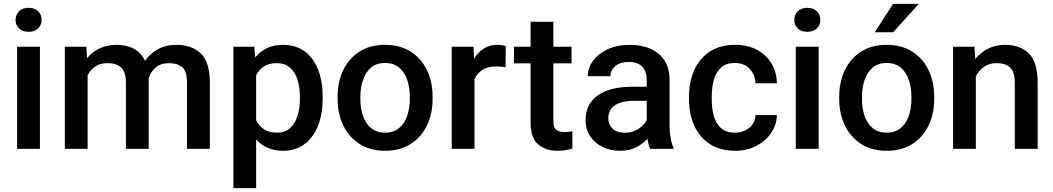

<svg xmlns="http://www.w3.org/2000/svg" viewBox="-20 -770 5446 993"><path d="M60.5 -667Q60.5 -693.8 78.4 -711.7Q96.2 -729.5 127.9 -729.5Q159.2 -729.5 177.2 -711.7Q195.3 -693.8 195.3 -667Q195.3 -640.6 177.2 -623Q159.2 -605.5 127.9 -605.5Q96.2 -605.5 78.4 -623Q60.5 -640.6 60.5 -667ZM186.5 -528.3V0H68.4V-528.3Z M536.6 -443.4Q497.6 -443.4 472.2 -426Q446.8 -408.7 433.1 -379.9V0H315.4V-528.3H426.3L430.2 -468.8Q456.5 -501.5 495.1 -519.8Q533.7 -538.1 584.5 -538.1Q633.8 -538.1 671.6 -518.3Q709.5 -498.5 730 -455.1Q755.4 -492.7 796.4 -515.4Q837.4 -538.1 892.6 -538.1Q973.1 -538.1 1019.3 -492.7Q1065.4 -447.3 1065.4 -341.8V0H947.3V-342.3Q947.3 -402.3 921.9 -422.9Q896.5 -443.4 853 -443.4Q812 -443.4 785.6 -421.4Q759.3 -399.4 749 -364.7Q749 -358.9 749 -352.1V0H631.3V-341.8Q631.3 -399.4 605.7 -421.4Q580.1 -443.4 536.6 -443.4Z M1648.9 -269V-258.8Q1648.9 -182.1 1625.2 -121.3Q1601.6 -60.5 1555.7 -25.4Q1509.8 9.8 1443.8 9.8Q1398.9 9.8 1364.3 -5.6Q1329.6 -21 1304.7 -49.3V203.1H1187V-528.3H1295.4L1300.3 -473.1Q1325.7 -504.4 1361.1 -521.2Q1396.5 -538.1 1442.9 -538.1Q1509.8 -538.1 1555.7 -504.4Q1601.6 -470.7 1625.2 -410.2Q1648.9 -349.6 1648.9 -269ZM1531.2 -258.8V-269Q1531.2 -317.4 1519 -356.9Q1506.8 -396.5 1480.2 -419.9Q1453.6 -443.4 1411.1 -443.4Q1371.1 -443.4 1345.2 -426.3Q1319.3 -409.2 1304.7 -380.4V-147.5Q1319.3 -119.1 1345.2 -101.6Q1371.1 -84 1412.1 -84Q1454.6 -84 1480.7 -107.9Q1506.8 -131.8 1519 -171.6Q1531.2 -211.4 1531.2 -258.8Z M1726.1 -258.3V-269.5Q1726.1 -346.2 1755.1 -407Q1784.2 -467.8 1839.1 -502.9Q1894 -538.1 1971.2 -538.1Q2048.8 -538.1 2104 -502.9Q2159.2 -467.8 2188.2 -407Q2217.3 -346.2 2217.3 -269.5V-258.3Q2217.3 -181.6 2188.2 -121.1Q2159.2 -60.5 2104.2 -25.4Q2049.3 9.8 1972.2 9.8Q1894.5 9.8 1839.6 -25.4Q1784.7 -60.5 1755.4 -121.1Q1726.1 -181.6 1726.1 -258.3ZM1843.8 -269.5V-258.3Q1843.8 -210.4 1857.2 -170.9Q1870.6 -131.3 1898.9 -107.7Q1927.2 -84 1972.2 -84Q2016.1 -84 2044.2 -107.7Q2072.3 -131.3 2085.9 -170.9Q2099.6 -210.4 2099.6 -258.3V-269.5Q2099.6 -316.4 2086.2 -356.2Q2072.8 -396 2044.4 -420.2Q2016.1 -444.3 1971.2 -444.3Q1926.8 -444.3 1898.7 -420.2Q1870.6 -396 1857.2 -356.2Q1843.8 -316.4 1843.8 -269.5Z M2595.7 -531.7 2594.7 -422.4Q2571.3 -426.3 2546.9 -426.3Q2502.9 -426.3 2475.1 -408.7Q2447.3 -391.1 2434.1 -360.4V0H2316.4V-528.3H2428.7L2432.1 -465.8Q2451.7 -499.5 2482.2 -518.8Q2512.7 -538.1 2553.7 -538.1Q2564.5 -538.1 2576.9 -536.1Q2589.4 -534.2 2595.7 -531.7Z M2936 -528.3V-442.4H2841.8V-146Q2841.8 -108.9 2857.4 -97.9Q2873 -86.9 2898.4 -86.9Q2910.6 -86.9 2921.9 -88.4Q2933.1 -89.8 2939.9 -91.3L2940.4 -1.5Q2925.8 2.9 2906.5 6.3Q2887.2 9.8 2862.3 9.8Q2801.3 9.8 2762.7 -23.7Q2724.1 -57.1 2724.1 -138.7V-442.4H2638.2V-528.3H2724.1V-657.7H2841.8V-528.3Z M3342.3 0Q3333.5 -19.5 3328.6 -52.2Q3305.7 -26.9 3270.5 -8.5Q3235.4 9.8 3187 9.8Q3135.3 9.8 3094.7 -10.7Q3054.2 -31.2 3031.2 -66.9Q3008.3 -102.5 3008.3 -147.5Q3008.3 -231.4 3071 -276.4Q3133.8 -321.3 3249.5 -321.3H3324.7V-357.9Q3324.7 -399.9 3301.8 -424.8Q3278.8 -449.7 3231.4 -449.7Q3188.5 -449.7 3162.8 -428.7Q3137.2 -407.7 3137.2 -376H3020Q3020 -418 3046.9 -455.1Q3073.7 -492.2 3122.6 -515.1Q3171.4 -538.1 3237.8 -538.1Q3297.4 -538.1 3343.5 -518.1Q3389.6 -498 3416.3 -457.8Q3442.9 -417.5 3442.9 -356.9V-122.1Q3442.9 -50.3 3462.9 -7.8V0ZM3210 -83.5Q3252 -83.5 3282 -103.5Q3312 -123.5 3324.7 -148.4V-248.5H3258.3Q3192.4 -248.5 3159.2 -224.6Q3126 -200.7 3126 -158.7Q3126 -126.5 3147.9 -105Q3169.9 -83.5 3210 -83.5Z M3781.7 -84Q3825.2 -84 3855.2 -109.1Q3885.3 -134.3 3887.2 -174.8H3998Q3996.6 -123 3967.5 -81.3Q3938.5 -39.6 3890.1 -14.9Q3841.8 9.8 3783.2 9.8Q3702.6 9.8 3649.4 -26.1Q3596.2 -62 3569.8 -122.3Q3543.5 -182.6 3543.5 -255.4V-272.5Q3543.5 -345.7 3569.8 -406Q3596.2 -466.3 3649.4 -502.2Q3702.6 -538.1 3782.7 -538.1Q3846.2 -538.1 3894 -512.9Q3941.9 -487.8 3969.2 -443.1Q3996.6 -398.4 3998 -339.4H3887.2Q3885.3 -382.8 3857.4 -413.6Q3829.6 -444.3 3781.2 -444.3Q3733.9 -444.3 3707.8 -419.4Q3681.6 -394.5 3671.4 -355.2Q3661.1 -315.9 3661.1 -272.5V-255.4Q3661.1 -211.9 3671.1 -172.6Q3681.2 -133.3 3707.5 -108.6Q3733.9 -84 3781.7 -84Z M4087.9 -667Q4087.9 -693.8 4105.7 -711.7Q4123.5 -729.5 4155.3 -729.5Q4186.5 -729.5 4204.6 -711.7Q4222.7 -693.8 4222.7 -667Q4222.7 -640.6 4204.6 -623Q4186.5 -605.5 4155.3 -605.5Q4123.5 -605.5 4105.7 -623Q4087.9 -640.6 4087.9 -667ZM4213.9 -528.3V0H4095.7V-528.3Z M4320.3 -258.3V-269.5Q4320.3 -346.2 4349.4 -407Q4378.4 -467.8 4433.3 -502.9Q4488.3 -538.1 4565.4 -538.1Q4643.1 -538.1 4698.2 -502.9Q4753.4 -467.8 4782.5 -407Q4811.5 -346.2 4811.5 -269.5V-258.3Q4811.5 -181.6 4782.5 -121.1Q4753.4 -60.5 4698.5 -25.4Q4643.6 9.8 4566.4 9.8Q4488.8 9.8 4433.8 -25.4Q4378.9 -60.5 4349.6 -121.1Q4320.3 -181.6 4320.3 -258.3ZM4438 -269.5V-258.3Q4438 -210.4 4451.4 -170.9Q4464.8 -131.3 4493.2 -107.7Q4521.5 -84 4566.4 -84Q4610.4 -84 4638.4 -107.7Q4666.5 -131.3 4680.2 -170.9Q4693.8 -210.4 4693.8 -258.3V-269.5Q4693.8 -316.4 4680.4 -356.2Q4667 -396 4638.7 -420.2Q4610.4 -444.3 4565.4 -444.3Q4521 -444.3 4492.9 -420.2Q4464.8 -396 4451.4 -356.2Q4438 -316.4 4438 -269.5ZM4503.9 -603 4599.1 -750H4731.9L4599.1 -603Z M5134.3 -443.4Q5097.2 -443.4 5069.8 -424.8Q5042.5 -406.2 5026.9 -375.5V0H4909.2V-528.3H5020L5023.9 -464.8Q5051.8 -499.5 5091.1 -518.8Q5130.4 -538.1 5178.7 -538.1Q5255.4 -538.1 5301 -493.7Q5346.7 -449.2 5346.7 -341.3V0H5228.5V-341.8Q5228.5 -398.4 5204.3 -420.9Q5180.2 -443.4 5134.3 -443.4Z"/></svg>

Font: Vazirmatn RD UI Medium
Style: Regular
Weight: 500
Designer: Saber Rastikerdar
Foundry: Saber Rastikerdar
Version: Version 33.003